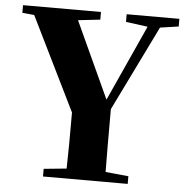

<svg xmlns="http://www.w3.org/2000/svg" viewBox="-53 -798 815 849"><g transform="rotate(5 354.5 -373.5)"><path d="M475 -713 572 -700 419 -363 263 -702 361 -713V-747H15V-713L68 -708L272 -293C272 -174 272 -114 270 -44L169 -34V0H545V-34L443 -44C442 -121 442 -185 442 -323L627 -701L709 -713V-747H475Z"/></g></svg>

Font: Noto Serif CJK SC Black
Style: Regular
Weight: 900
Designer: Ryoko NISHIZUKA 西塚涼子 (kana & ideographs); Frank Grießhammer (Latin, Greek & Cyrillic); Wenlong ZHANG 张文龙 (bopomofo); San
Foundry: Adobe
Version: Version 2.001;hotconv 1.1.0;makeotfexe 2.6.0